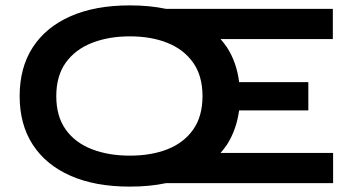

<svg xmlns="http://www.w3.org/2000/svg" viewBox="-20 -680 1317 713"><path d="M1217 -112V0H597Q536 13 462 13Q333 13 241.5 -27.5Q150 -68 101.5 -143Q53 -218 53 -323Q53 -429 101.5 -504Q150 -579 241.5 -619.5Q333 -660 462 -660Q536 -660 597 -647H1216V-535H799Q812 -520 823 -504Q859 -448 868 -375H1125V-270H868Q858 -198 823 -143Q812 -127 799 -112ZM462 -102Q542 -102 602.5 -126Q663 -150 697.5 -199Q732 -248 732 -323Q732 -398 697.5 -447Q663 -496 602.5 -520.5Q542 -545 462 -545Q383 -545 321 -520.5Q259 -496 224 -447Q189 -398 189 -323Q189 -248 224 -199Q259 -150 321 -126Q383 -102 462 -102Z"/></svg>

Font: Syne Modified
Style: Bold
Weight: 700
Designer: Lucas Descroix
Foundry: Bonjour Monde
Version: Version 2.200